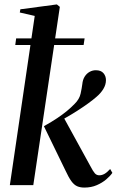

<svg xmlns="http://www.w3.org/2000/svg" viewBox="-20 -837 528 868"><path d="M24.5 0 137 -765 69.5 -780.5 72 -795 237 -817 250.5 -806 130.5 0ZM361 11Q342.5 11 328.5 4.8Q314.5 -1.5 302.2 -18.5Q290 -35.5 275.5 -67L178.5 -266.5Q213.5 -286 238.8 -303Q264 -320 282.8 -335.5Q301.5 -351 317 -367Q339 -388.5 344.5 -414Q350 -439.5 352 -456Q354 -477 363 -491Q372 -505 385.2 -512.2Q398.5 -519.5 413 -519.5Q436.5 -519.5 447.8 -506.2Q459 -493 459 -475Q459 -454 447.2 -434.8Q435.5 -415.5 416.5 -399.5Q402.5 -387 379.5 -370.2Q356.5 -353.5 328.8 -335.8Q301 -318 272.8 -302.2Q244.5 -286.5 219.5 -275.5L267 -307.5L388 -87Q401 -62 409 -53.2Q417 -44.5 429 -44.5Q441 -44.5 452.8 -51.2Q464.5 -58 478 -73L488 -55.5Q478 -41 460 -25.8Q442 -10.5 417.2 0.2Q392.5 11 361 11ZM53 -663.5H362.5L358 -633.5H49Z"/></svg>

Font: Merriweather 144pt Medium
Style: Italic
Weight: 500
Italic angle: -7.8°
Version: Version 2.101